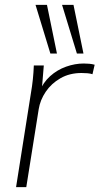

<svg xmlns="http://www.w3.org/2000/svg" viewBox="-20 -769 409 789"><path d="M46 0 107 -386Q112 -414 115 -443Q118 -472 119 -500H160L151 -391L141 -390Q157 -430 186 -456Q215 -482 251.5 -495Q288 -508 324 -508Q336 -508 347 -507Q358 -506 369 -503L360 -464Q351 -467 339.5 -468Q328 -469 315 -469Q266 -469 228.5 -447.5Q191 -426 168 -392Q145 -358 139 -320L88 0ZM296 -549 235 -749H282L323 -549ZM187 -549 126 -749H173L214 -549Z"/></svg>

Font: Mulish ExtraLight ExtraLight
Style: Italic
Weight: 250
Italic angle: -9°
Version: Version 3.603